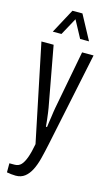

<svg xmlns="http://www.w3.org/2000/svg" viewBox="-137 -770 569 1003"><g transform="rotate(15 147.5 -268.5)"><path d="M59 186Q48 186 34.5 184.5Q21 183 11 181V132H39Q61 132 74.5 117.5Q88 103 98.5 73.5Q109 44 117 0L8 -526H74L134 -200Q136 -191 138 -173.5Q140 -156 142.5 -137Q145 -118 146 -102H152Q153 -114 155.5 -128.5Q158 -143 160 -158Q162 -173 164 -187Q166 -201 168 -211L228 -526H290L184 -18Q175 25 165.5 62.5Q156 100 142 127.5Q128 155 108 170.5Q88 186 59 186ZM52 -591 123 -723H177L248 -591H200L135 -712H165L99 -591Z"/></g></svg>

Font: Archivo ExtraCondensed Light
Style: Regular
Weight: 300
Width: 2
Designer: Hector Gatti
Foundry: Omnibus-Type
Version: Version 2.001